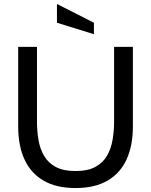

<svg xmlns="http://www.w3.org/2000/svg" viewBox="-20 -937 764 971"><path d="M362 14Q264 14 199.5 -24Q135 -62 103.5 -131.5Q72 -201 72 -297V-700H167V-323Q167 -275 174.5 -230Q182 -185 202.5 -149.5Q223 -114 261.5 -93Q300 -72 362 -72Q424 -72 462.5 -93Q501 -114 521.5 -150Q542 -186 549.5 -230.5Q557 -275 557 -323V-700H652V-297Q652 -201 620.5 -131.5Q589 -62 524.5 -24Q460 14 362 14ZM455 -764 268 -822V-917L455 -822Z"/></svg>

Font: Cabin VF Beta
Style: Regular
Weight: 400
Designer: Pablo Impallari
Foundry: Pablo Impallari. http://www.impallari.com Igino Marini. http://www.ikern.com
Version: Version 2.200